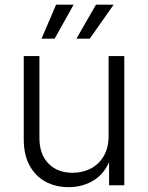

<svg xmlns="http://www.w3.org/2000/svg" viewBox="-20 -773 618 801"><path d="M266.6 7.8Q211.9 7.8 169.4 -15.4Q127 -38.6 103 -83.3Q79.1 -127.9 79.1 -191.9V-539.1H144.5V-196.8Q144.5 -129.4 182.1 -90.8Q219.7 -52.2 282.7 -52.2Q325.2 -52.2 359.4 -70.3Q393.6 -88.4 413.3 -122.8Q433.1 -157.2 433.1 -205.1V-539.1H498.5V0H435.1V-126H446.8Q423.8 -55.2 375.7 -23.7Q327.6 7.8 266.6 7.8ZM208 -611.8H153.3L213.9 -753.4H287.1ZM354.5 -611.8H298.8L380.4 -753.4H454.1Z"/></svg>

Font: Inter 18pt Light
Style: Regular
Weight: 300
Designer: Rasmus Andersson
Foundry: rsms
Version: Version 4.001;git-66647c0bb